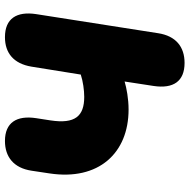

<svg xmlns="http://www.w3.org/2000/svg" viewBox="-15 -740 765 775"><g transform="rotate(90 367.5 -352.5)"><path d="M130 10C194 10 237 -25 249 -97L281 -296C308 -305 344 -310 371 -310C449 -310 481 -273 466 -174L457 -116C445 -37 475 10 549 10C613 10 658 -25 669 -97L680 -170C710 -368 598 -489 422 -489C379 -489 336 -481 309 -473L327 -590C339 -670 308 -715 234 -715C169 -715 125 -680 114 -608L37 -116C25 -37 55 10 130 10Z"/></g></svg>

Font: SN Pro Black
Style: Italic
Weight: 900
Italic angle: -9°
Designer: Tobias Whetton
Foundry: Supernotes
Version: Version 1.001;Glyphs 3.2 (3249)